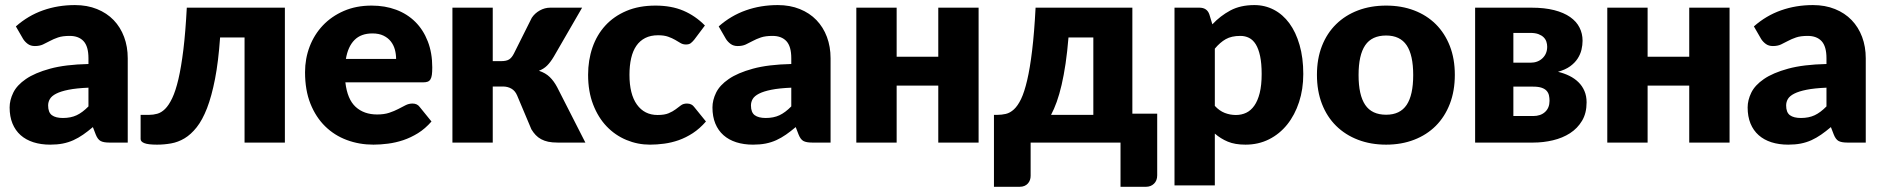

<svg xmlns="http://www.w3.org/2000/svg" viewBox="-20 -548 7238 738"><path d="M320 -211Q273.5 -209 243.5 -203Q213.5 -197 196 -188Q178.5 -179 171.8 -167.5Q165 -156 165 -142.5Q165 -116 179.5 -105.2Q194 -94.5 222 -94.5Q252 -94.5 274.5 -105Q297 -115.5 320 -139ZM41 -446.5Q88 -488 145.2 -508.2Q202.5 -528.5 268 -528.5Q315 -528.5 352.8 -513.2Q390.5 -498 416.8 -470.8Q443 -443.5 457 -406Q471 -368.5 471 -324V0H400Q378 0 366.8 -6Q355.5 -12 348 -31L337 -59.5Q317.5 -43 299.5 -30.5Q281.5 -18 262.2 -9.2Q243 -0.5 221.2 3.8Q199.5 8 173 8Q137.5 8 108.5 -1.2Q79.5 -10.5 59.2 -28.5Q39 -46.5 28 -73.2Q17 -100 17 -135Q17 -163 31 -191.8Q45 -220.5 79.5 -244.2Q114 -268 172.5 -284Q231 -300 320 -302V-324Q320 -369.5 301.2 -389.8Q282.5 -410 248 -410Q220.5 -410 203 -404Q185.5 -398 171.8 -390.5Q158 -383 145 -377Q132 -371 114 -371Q98 -371 87 -379Q76 -387 69 -398Z M1075 0H920V-404H826Q819.5 -311 806.5 -244.5Q793.5 -178 775.8 -132.2Q758 -86.5 736 -58.8Q714 -31 689.2 -16.2Q664.5 -1.5 637.8 3.2Q611 8 583.5 8Q549 8 534.8 2.2Q520.5 -3.5 520.5 -13.5V-106.5H553Q569 -106.5 584.5 -110.8Q600 -115 614.5 -129.2Q629 -143.5 642 -170.8Q655 -198 665.8 -243.8Q676.5 -289.5 684.8 -356.8Q693 -424 698 -518.5H1075Z M1502.5 -321.5Q1502.5 -340 1497.8 -357.5Q1493 -375 1482.2 -388.8Q1471.5 -402.5 1454 -411Q1436.5 -419.5 1411.5 -419.5Q1367.5 -419.5 1342.5 -394.2Q1317.5 -369 1309.5 -321.5ZM1307.5 -231.5Q1315 -166.5 1347 -137.2Q1379 -108 1429.5 -108Q1456.5 -108 1476 -114.5Q1495.5 -121 1510.8 -129Q1526 -137 1538.8 -143.5Q1551.5 -150 1565.5 -150Q1584 -150 1593.5 -136.5L1638.5 -81Q1614.5 -53.5 1586.8 -36.2Q1559 -19 1529.8 -9.2Q1500.5 0.5 1471.2 4.2Q1442 8 1415.5 8Q1361 8 1313.2 -9.8Q1265.5 -27.5 1229.8 -62.5Q1194 -97.5 1173.2 -149.5Q1152.5 -201.5 1152.5 -270.5Q1152.5 -322.5 1170.2 -369Q1188 -415.5 1221.2 -450.5Q1254.5 -485.5 1301.8 -506Q1349 -526.5 1408.5 -526.5Q1460 -526.5 1502.8 -510.5Q1545.5 -494.5 1576.2 -464Q1607 -433.5 1624.2 -389.2Q1641.5 -345 1641.5 -289Q1641.5 -271.5 1640 -260.5Q1638.5 -249.5 1634.5 -243Q1630.5 -236.5 1623.8 -234Q1617 -231.5 1606.5 -231.5Z M2024 -479.5Q2035.5 -497 2054.8 -507.8Q2074 -518.5 2095 -518.5H2217.5L2108.5 -330Q2096 -309 2083 -296Q2070 -283 2051.5 -276Q2077 -267.5 2093 -252Q2109 -236.5 2121.5 -213L2230 0H2123Q2102.5 0 2087.2 -3.2Q2072 -6.5 2060 -13Q2048 -19.5 2039 -29Q2030 -38.5 2022.5 -51L1967.5 -181.5Q1960 -199 1945.8 -207.2Q1931.5 -215.5 1913 -215.5H1874V0H1719V-518.5H1874V-313H1906Q1927 -313 1937.2 -319.8Q1947.5 -326.5 1955.5 -342.5Z M2648.5 -395.5Q2641.5 -387 2635 -382Q2628.5 -377 2616.5 -377Q2605 -377 2595.8 -382.5Q2586.5 -388 2575 -394.8Q2563.5 -401.5 2548 -407Q2532.5 -412.5 2509.5 -412.5Q2481 -412.5 2460.2 -402Q2439.5 -391.5 2426 -372Q2412.5 -352.5 2406 -324.2Q2399.5 -296 2399.5 -260.5Q2399.5 -186 2428.2 -146Q2457 -106 2507.5 -106Q2534.5 -106 2550.2 -112.8Q2566 -119.5 2577 -127.8Q2588 -136 2597.2 -143Q2606.5 -150 2620.5 -150Q2639 -150 2648.5 -136.5L2693.5 -81Q2669.5 -53.5 2643 -36.2Q2616.5 -19 2588.8 -9.2Q2561 0.5 2533 4.2Q2505 8 2478.5 8Q2431 8 2387.8 -10Q2344.5 -28 2311.8 -62.2Q2279 -96.5 2259.8 -146.5Q2240.5 -196.5 2240.5 -260.5Q2240.5 -316.5 2257.2 -365.2Q2274 -414 2306.8 -449.8Q2339.5 -485.5 2387.8 -506Q2436 -526.5 2499.5 -526.5Q2560.5 -526.5 2606.5 -507Q2652.5 -487.5 2689.5 -450Z M3021.5 -211Q2975 -209 2945 -203Q2915 -197 2897.5 -188Q2880 -179 2873.2 -167.5Q2866.5 -156 2866.5 -142.5Q2866.5 -116 2881 -105.2Q2895.5 -94.5 2923.5 -94.5Q2953.5 -94.5 2976 -105Q2998.5 -115.5 3021.5 -139ZM2742.5 -446.5Q2789.5 -488 2846.8 -508.2Q2904 -528.5 2969.5 -528.5Q3016.5 -528.5 3054.2 -513.2Q3092 -498 3118.2 -470.8Q3144.5 -443.5 3158.5 -406Q3172.5 -368.5 3172.5 -324V0H3101.5Q3079.5 0 3068.2 -6Q3057 -12 3049.5 -31L3038.5 -59.5Q3019 -43 3001 -30.5Q2983 -18 2963.8 -9.2Q2944.5 -0.5 2922.8 3.8Q2901 8 2874.5 8Q2839 8 2810 -1.2Q2781 -10.5 2760.8 -28.5Q2740.5 -46.5 2729.5 -73.2Q2718.5 -100 2718.5 -135Q2718.5 -163 2732.5 -191.8Q2746.5 -220.5 2781 -244.2Q2815.5 -268 2874 -284Q2932.5 -300 3021.5 -302V-324Q3021.5 -369.5 3002.8 -389.8Q2984 -410 2949.5 -410Q2922 -410 2904.5 -404Q2887 -398 2873.2 -390.5Q2859.5 -383 2846.5 -377Q2833.5 -371 2815.5 -371Q2799.5 -371 2788.5 -379Q2777.5 -387 2770.5 -398Z M3741.5 -518.5V0H3586.5V-219H3426.5V0H3271.5V-518.5H3426.5V-330H3586.5V-518.5Z M4182.5 -106.5V-404H4087Q4082.5 -349 4075.8 -303.5Q4069 -258 4060.5 -221.5Q4052 -185 4041.8 -156.5Q4031.5 -128 4020 -106.5ZM4428 -111V126Q4428 146 4415.8 158Q4403.5 170 4384.5 170H4287V0H3941.5V128Q3941.5 136 3939 143.5Q3936.5 151 3931.2 157Q3926 163 3918 166.5Q3910 170 3899 170H3800.5V-106.5H3813Q3830 -106.5 3846.2 -110.2Q3862.5 -114 3877.2 -127.5Q3892 -141 3904.8 -167.5Q3917.5 -194 3928.2 -239.8Q3939 -285.5 3947.2 -353.8Q3955.5 -422 3960.5 -518.5H4332.5V-111Z M4649.5 -141Q4667 -122 4687.5 -114Q4708 -106 4730.5 -106Q4752 -106 4770 -114.5Q4788 -123 4801.2 -141.8Q4814.5 -160.5 4822 -190.5Q4829.5 -220.5 4829.5 -263.5Q4829.5 -304.5 4823.5 -332.5Q4817.5 -360.5 4806.8 -377.8Q4796 -395 4781 -402.5Q4766 -410 4747.5 -410Q4713.5 -410 4691.5 -397.5Q4669.5 -385 4649.5 -361ZM4640 -454.5Q4670.5 -487 4709.2 -507.8Q4748 -528.5 4801.5 -528.5Q4842 -528.5 4876.5 -510.5Q4911 -492.5 4936 -458.5Q4961 -424.5 4975.2 -375.2Q4989.5 -326 4989.5 -263.5Q4989.5 -205 4973.2 -155.5Q4957 -106 4927.8 -69.5Q4898.5 -33 4857.8 -12.5Q4817 8 4767.5 8Q4727 8 4699.5 -3.5Q4672 -15 4649.5 -34.5V164.5H4494.5V-518.5H4590.5Q4619.5 -518.5 4628.5 -492.5Z M5308 -526.5Q5367 -526.5 5415.5 -508Q5464 -489.5 5498.8 -455Q5533.5 -420.5 5552.8 -371.2Q5572 -322 5572 -260.5Q5572 -198.5 5552.8 -148.8Q5533.5 -99 5498.8 -64.2Q5464 -29.5 5415.5 -10.8Q5367 8 5308 8Q5248.5 8 5199.8 -10.8Q5151 -29.5 5115.8 -64.2Q5080.5 -99 5061.2 -148.8Q5042 -198.5 5042 -260.5Q5042 -322 5061.2 -371.2Q5080.5 -420.5 5115.8 -455Q5151 -489.5 5199.8 -508Q5248.5 -526.5 5308 -526.5ZM5308 -107Q5361.5 -107 5386.8 -144.8Q5412 -182.5 5412 -259.5Q5412 -336.5 5386.8 -374Q5361.5 -411.5 5308 -411.5Q5253 -411.5 5227.5 -374Q5202 -336.5 5202 -259.5Q5202 -182.5 5227.5 -144.8Q5253 -107 5308 -107Z M5873 -102Q5902 -102 5919 -117.8Q5936 -133.5 5936 -160.5Q5936 -171.5 5933.8 -181.5Q5931.5 -191.5 5924.8 -199Q5918 -206.5 5905.5 -210.8Q5893 -215 5873 -215H5797V-102ZM5797 -421.5V-307H5862.5Q5891 -307 5909 -324.2Q5927 -341.5 5927 -368.5Q5927 -378 5924 -387.5Q5921 -397 5913.5 -404.5Q5906 -412 5893.5 -416.8Q5881 -421.5 5862.5 -421.5ZM5867 -518.5Q5917 -518.5 5954 -509Q5991 -499.5 6015.2 -482.5Q6039.5 -465.5 6051.2 -442.2Q6063 -419 6063 -391.5Q6063 -374.5 6058.8 -356.8Q6054.5 -339 6044 -322.8Q6033.5 -306.5 6015.2 -293.2Q5997 -280 5968.5 -272Q5992 -266.5 6012.2 -256.5Q6032.5 -246.5 6047.2 -232Q6062 -217.5 6070.2 -198.2Q6078.5 -179 6078.5 -154.5Q6078.5 -113 6061 -83.8Q6043.5 -54.5 6014.8 -36Q5986 -17.5 5949.2 -8.8Q5912.5 0 5874 0H5650V-518.5Z M6628 -518.5V0H6473V-219H6313V0H6158V-518.5H6313V-330H6473V-518.5Z M7000.5 -211Q6954 -209 6924 -203Q6894 -197 6876.5 -188Q6859 -179 6852.2 -167.5Q6845.5 -156 6845.5 -142.5Q6845.5 -116 6860 -105.2Q6874.5 -94.5 6902.5 -94.5Q6932.5 -94.5 6955 -105Q6977.5 -115.5 7000.5 -139ZM6721.5 -446.5Q6768.5 -488 6825.8 -508.2Q6883 -528.5 6948.5 -528.5Q6995.5 -528.5 7033.2 -513.2Q7071 -498 7097.2 -470.8Q7123.5 -443.5 7137.5 -406Q7151.5 -368.5 7151.5 -324V0H7080.5Q7058.5 0 7047.2 -6Q7036 -12 7028.5 -31L7017.5 -59.5Q6998 -43 6980 -30.5Q6962 -18 6942.8 -9.2Q6923.5 -0.5 6901.8 3.8Q6880 8 6853.5 8Q6818 8 6789 -1.2Q6760 -10.5 6739.8 -28.5Q6719.5 -46.5 6708.5 -73.2Q6697.5 -100 6697.5 -135Q6697.5 -163 6711.5 -191.8Q6725.5 -220.5 6760 -244.2Q6794.5 -268 6853 -284Q6911.5 -300 7000.5 -302V-324Q7000.5 -369.5 6981.8 -389.8Q6963 -410 6928.5 -410Q6901 -410 6883.5 -404Q6866 -398 6852.2 -390.5Q6838.5 -383 6825.5 -377Q6812.5 -371 6794.5 -371Q6778.5 -371 6767.5 -379Q6756.5 -387 6749.5 -398Z"/></svg>

Font: Lato ExtraBold
Style: Regular
Weight: 800
Designer: Lukasz Dziedzic with Adam Twardoch and Botio Nikoltchev
Foundry: tyPoland Lukasz Dziedzic
Version: Version 2.015; 2015-08-06; http://www.latofonts.com/